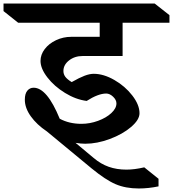

<svg xmlns="http://www.w3.org/2000/svg" viewBox="-74 -806 982 1090"><path d="M286 -403Q286 -385 296.5 -370.5Q307 -356 333 -340Q377 -365 406 -376Q435 -387 458 -387Q514 -387 575 -352Q636 -317 677 -264Q718 -211 718 -163Q718 -126 670 -85Q622 -44 549.5 -17Q477 10 410 10Q385 10 355 5L458 91Q498 125 543.5 141Q589 157 644 157Q689 157 745 144L826 209V252Q769 264 714 264Q639 264 582 239.5Q525 215 446 150L192 -60Q135 -98 101 -145.5Q67 -193 67 -240Q67 -274 81 -291Q95 -308 117 -308Q193 -308 265 -132Q319 -103 388 -103Q436 -103 482.5 -120Q529 -137 558 -164Q587 -191 587 -219Q587 -239 568 -257Q549 -275 529 -275Q484 -275 418 -233Q356 -241 295 -278.5Q234 -316 195 -366.5Q156 -417 156 -460Q156 -496 180 -527.5Q204 -559 244.5 -578Q285 -597 331 -597H492V-677H29L-54 -743V-786H804L888 -720V-677H622V-488H395Q350 -488 318 -463Q286 -438 286 -403Z"/></svg>

Font: InknutAntiqua
Style: Medium
Weight: 500
Designer: Claus Eggers Srensen
Foundry: Claus Eggers Srensen
Version: Version 1.000; ttfautohint (v1.2) -l 7 -r 28 -G 50 -x 13 -D 